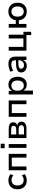

<svg xmlns="http://www.w3.org/2000/svg" viewBox="2177 -2931 934 5328"><g transform="rotate(-90 2644.0 -267.0)"><path d="M305 9Q228 9 172 -22.5Q116 -54 85.5 -112Q55 -170 55 -248Q55 -326 85.5 -383Q116 -440 172.5 -470.5Q229 -501 305 -501Q354 -501 400 -485Q446 -469 476 -441L443 -365Q415 -390 380.5 -402.5Q346 -415 314 -415Q242 -415 202 -371.5Q162 -328 162 -247Q162 -166 202 -121.5Q242 -77 314 -77Q346 -77 380 -89.5Q414 -102 441 -127L475 -50Q446 -23 399.5 -7Q353 9 305 9Z M584 0V-492H1039V0H934V-407H689V0Z M1196 -604V-714H1319V-604ZM1205 0V-492H1311V0Z M1477 0V-492H1738Q1800 -492 1839.5 -477Q1879 -462 1897.5 -433.5Q1916 -405 1916 -363Q1916 -320 1888.5 -289.5Q1861 -259 1814 -250V-257Q1853 -253 1879.5 -237Q1906 -221 1919.5 -195.5Q1933 -170 1933 -137Q1933 -74 1884.5 -37Q1836 0 1746 0ZM1576 -68H1737Q1784 -68 1809 -86.5Q1834 -105 1834 -142Q1834 -179 1809 -197.5Q1784 -216 1737 -216H1576ZM1576 -284H1729Q1770 -284 1793.5 -302.5Q1817 -321 1817 -355Q1817 -389 1793.5 -406.5Q1770 -424 1729 -424H1576Z M2066 0V-492H2521V0H2416V-407H2171V0Z M2687 180V-492H2787V-385H2782Q2801 -439 2848 -470Q2895 -501 2959 -501Q3025 -501 3075 -469.5Q3125 -438 3152 -381Q3179 -324 3179 -246Q3179 -170 3152 -112Q3125 -54 3076 -22.5Q3027 9 2959 9Q2896 9 2850.5 -21.5Q2805 -52 2787 -102H2793V180ZM2932 -73Q2997 -73 3035.5 -118.5Q3074 -164 3074 -247Q3074 -329 3036 -373.5Q2998 -418 2932 -418Q2867 -418 2829 -373.5Q2791 -329 2791 -247Q2791 -164 2829.5 -118.5Q2868 -73 2932 -73Z M3480 9Q3428 9 3386 -11Q3344 -31 3320.5 -65.5Q3297 -100 3297 -143Q3297 -198 3326.5 -230Q3356 -262 3421 -276.5Q3486 -291 3593 -291H3651V-225H3596Q3542 -225 3505 -221.5Q3468 -218 3445 -209Q3422 -200 3411.5 -185.5Q3401 -171 3401 -149Q3401 -111 3428.5 -89.5Q3456 -68 3501 -68Q3540 -68 3570 -85.5Q3600 -103 3618 -133.5Q3636 -164 3636 -202V-315Q3636 -371 3608.5 -395Q3581 -419 3523 -419Q3480 -419 3437.5 -407Q3395 -395 3349 -368L3317 -442Q3346 -461 3381.5 -474Q3417 -487 3455.5 -494Q3494 -501 3531 -501Q3598 -501 3644 -480Q3690 -459 3714 -416Q3738 -373 3738 -304V0H3643V-107H3647Q3636 -73 3613 -46.5Q3590 -20 3556.5 -5.5Q3523 9 3480 9Z M4335 131V0H3902V-492H4007V-85H4241V-492H4346V-84H4425V131Z M4987 9Q4919 9 4867 -17.5Q4815 -44 4783.5 -94Q4752 -144 4744 -211H4643V0H4540V-492H4643V-296H4746Q4760 -391 4824 -446Q4888 -501 4987 -501Q5063 -501 5118 -469.5Q5173 -438 5203 -381Q5233 -324 5233 -247Q5233 -169 5203 -111.5Q5173 -54 5118 -22.5Q5063 9 4987 9ZM4987 -75Q5052 -75 5090.5 -120Q5129 -165 5129 -247Q5129 -329 5091 -373Q5053 -417 4987 -417Q4923 -417 4884.5 -373Q4846 -329 4846 -247Q4846 -165 4884.5 -120Q4923 -75 4987 -75Z"/></g></svg>

Font: NunitoSans_10ptSemiBold
Style: Regular
Weight: 600
Designer: Vernon Adams
Foundry: Vernon Adams
Version: Version 3.101;gftools[0.9.27]